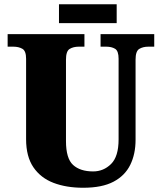

<svg xmlns="http://www.w3.org/2000/svg" viewBox="-20 -875 762 905"><path d="M372 10Q293 10 232.5 -13Q172 -36 137.5 -86.5Q103 -137 103 -219V-598Q103 -635 85.5 -645Q68 -655 43 -655H16V-714H378V-655H351Q326 -655 308.5 -644.5Q291 -634 291 -594V-210Q291 -128 324.5 -97.5Q358 -67 419 -67Q468 -67 503.5 -102Q539 -137 539 -218V-598Q539 -635 522.5 -645Q506 -655 481 -655H454V-714H707V-655H679Q654 -655 636.5 -644.5Q619 -634 619 -594V-216Q619 -149 594 -98Q569 -47 515 -18.5Q461 10 372 10ZM258 -766V-855H530V-766Z"/></svg>

Font: Noto Serif Armenian SemiCondensed Black
Style: Regular
Weight: 900
Width: 4
Designer: Monotype Design Team
Foundry: Monotype Imaging Inc.
Version: Version 2.008; ttfautohint (v1.8.4.7-5d5b)